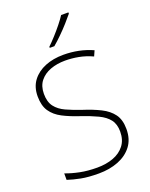

<svg xmlns="http://www.w3.org/2000/svg" viewBox="-173 -1040 891 1139"><g transform="rotate(-20 272.0 -470.0)"><path d="M492 -182Q492 -118 459.5 -75.5Q427 -33 372 -11.5Q317 10 249 10Q182 10 136.5 1Q91 -8 55 -20V-61Q94 -46 143 -36Q192 -26 252 -26Q308 -26 353 -42.5Q398 -59 425 -93.5Q452 -128 452 -181Q452 -228 429.5 -257Q407 -286 364 -306.5Q321 -327 259 -348Q201 -367 156.5 -390Q112 -413 87.5 -449Q63 -485 63 -544Q63 -603 93.5 -643Q124 -683 175 -703.5Q226 -724 290 -724Q389 -724 474 -686L459 -652Q415 -672 372.5 -680Q330 -688 288 -688Q237 -688 195 -672.5Q153 -657 128 -625.5Q103 -594 103 -545Q103 -494 126 -464Q149 -434 189.5 -415.5Q230 -397 283 -379Q346 -359 393 -335.5Q440 -312 466 -276.5Q492 -241 492 -182ZM405 -942Q388 -921 363.5 -893.5Q339 -866 311 -838.5Q283 -811 258 -790H229V-797Q250 -817 275 -844.5Q300 -872 322.5 -900Q345 -928 359 -950H405Z"/></g></svg>

Font: Noto Sans Kannada ExtraLight
Style: Regular
Weight: 200
Designer: Jelle Bosma - Monotype Design Team
Foundry: Monotype Imaging Inc.
Version: Version 2.005; ttfautohint (v1.8.4.7-5d5b)